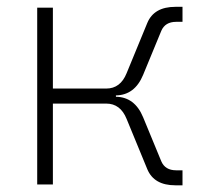

<svg xmlns="http://www.w3.org/2000/svg" viewBox="-20 -540 626 562"><path d="M88.9 0V-517.6H134.8V-280.8H291Q332.5 -280.8 350.6 -325.7L411.1 -472.7Q430.7 -520 493.2 -520H514.2V-476.1H495.6Q463.4 -476.1 452.1 -449.7L398.9 -320.8Q374.5 -261.7 319.3 -260.7V-256.8Q374.5 -255.9 398.9 -196.8L452.1 -67.9Q463.4 -41.5 495.6 -41.5H514.2V2.4H493.2Q430.7 2.4 411.1 -44.9L350.6 -191.9Q332.5 -236.8 291 -236.8H134.8V0Z"/></svg>

Font: Cascadia Mono NF ExtraLight
Style: Regular
Weight: 200
Monospace: yes
Designer: Aaron Bell
Foundry: Saja Typeworks
Version: Version 2404.023; ttfautohint (v1.8.4)